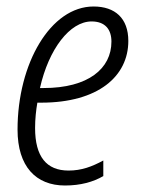

<svg xmlns="http://www.w3.org/2000/svg" viewBox="-20 -561 436 591"><path d="M180 10C228 10 267 -1 298 -19V-67C263 -48 231 -36 191 -36C123 -36 88 -79 88 -167C88 -195 91 -222 95 -245H107C282 -245 375 -326 375 -435C375 -505 334 -541 268 -541C136 -541 34 -366 34 -162C34 -48 91 10 180 10ZM114 -290H103C130 -410 195 -495 262 -495C303 -495 323 -471 323 -433C323 -350 252 -290 114 -290Z"/></svg>

Font: Noto Sans Condensed Light
Style: Italic
Weight: 300
Width: 3
Italic angle: -12°
Designer: Monotype Design Team
Foundry: Monotype Imaging Inc.
Version: Version 2.013